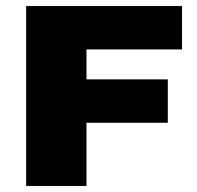

<svg xmlns="http://www.w3.org/2000/svg" viewBox="-20 -615 652 635"><path d="M66.5 0V-595H582V-451.5H266V0ZM182 -209V-352.5H535V-209Z"/></svg>

Font: Encode Sans SC SemiExpanded ExtraBold
Style: Regular
Weight: 800
Width: 6
Designer: Multiple Designers
Foundry: Impallari Type
Version: Version 3.002